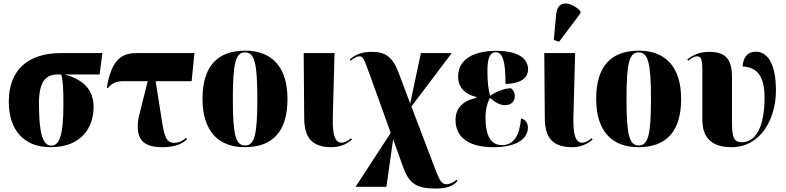

<svg xmlns="http://www.w3.org/2000/svg" viewBox="-20 -844 4563 1114"><path d="M273 10C448 10 523 -98 523 -225C523 -327 459 -384 354 -412H558L574 -536H334C152 -536 31 -447 31 -254C31 -90 118 10 273 10ZM277 1C228 1 206 -71 206 -245C206 -369 245 -412 313 -412H335C345 -380 348 -331 348 -240C348 -50 322 1 277 1Z M607 -333C627 -361 656 -373 695 -373H837L784 -161C765 -45 801 10 922 10C976 10 1031 -1 1065 -36L1060 -45C1047 -31 1018 -15 992 -15C943 -15 933 -57 919 -145L883 -373H1092L1108 -536H778C705 -536 630 -521 600 -336Z M1400 10C1563 10 1648 -82 1648 -270C1648 -458 1555 -550 1403 -550C1240 -550 1155 -458 1155 -270C1155 -82 1248 10 1400 10ZM1402 0C1348 0 1331 -58 1331 -270C1331 -482 1348 -540 1401 -540C1456 -540 1473 -482 1473 -270C1473 -58 1456 0 1402 0Z M1904 10C1964 10 2002 -17 2022 -34L2017 -42C1999 -28 1982 -16 1961 -16C1910 -16 1910 -109 1911 -166L1921 -536H1742L1745 -160C1745 -43 1792 10 1904 10Z M2509 250C2568 250 2610 237 2634 206L2629 198C2619 209 2592 225 2573 225C2541 225 2532 209 2494 108L2367 -226L2601 -536H2422L2360 -244L2292 -424C2257 -517 2213 -543 2137 -543C2084 -543 2047 -531 2009 -499L2014 -492C2032 -505 2047 -517 2066 -517C2087 -517 2092 -502 2129 -401L2247 -73L2043 240H2222L2261 -36L2321 131C2355 221 2397 250 2509 250Z M2842 10C2994 10 3043 -49 3043 -104C3043 -129 3030 -150 3003 -157C2995 -58 2961 -2 2893 -2C2825 -2 2797 -61 2797 -161C2797 -211 2808 -249 2823 -276C2852 -251 2879 -234 2910 -234C2947 -234 2967 -256 2967 -287C2967 -305 2959 -322 2945 -332C2910 -332 2860 -313 2824 -289C2814 -320 2808 -366 2808 -433C2808 -519 2829 -541 2856 -541C2896 -541 2913 -491 2913 -357C3020 -360 3044 -404 3044 -442C3044 -491 3006 -549 2858 -549C2719 -549 2638 -493 2638 -401C2638 -338 2675 -298 2744 -281V-276C2667 -260 2623 -218 2623 -148C2623 -50 2696 10 2842 10Z M3224 -602 3348 -767V-779C3293 -836 3215 -847 3207 -762L3193 -612ZM3300 10C3360 10 3398 -17 3418 -34L3413 -42C3395 -28 3378 -16 3357 -16C3306 -16 3306 -109 3307 -166L3317 -536H3138L3141 -160C3141 -43 3188 10 3300 10Z M3684 10C3847 10 3932 -82 3932 -270C3932 -458 3839 -550 3687 -550C3524 -550 3439 -458 3439 -270C3439 -82 3532 10 3684 10ZM3686 0C3632 0 3615 -58 3615 -270C3615 -482 3632 -540 3685 -540C3740 -540 3757 -482 3757 -270C3757 -58 3740 0 3686 0Z M4226 10C4388 10 4482 -147 4482 -319C4482 -490 4424 -544 4366 -544C4318 -544 4291 -512 4289 -458C4360 -455 4416 -417 4416 -279C4416 -107 4365 -19 4285 -19C4233 -19 4227 -51 4227 -151V-399C4227 -508 4183 -543 4095 -543C4045 -543 4007 -530 3968 -499L3973 -492C3996 -510 4010 -517 4024 -517C4048 -517 4055 -501 4055 -437V-153C4055 -52 4100 10 4226 10Z"/></svg>

Font: Noto Serif Display Condensed Black
Style: Regular
Weight: 900
Width: 3
Designer: Monotype Design Team
Foundry: Monotype Imaging Inc.
Version: Version 2.009